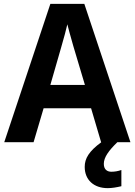

<svg xmlns="http://www.w3.org/2000/svg" viewBox="-20 -737 699 995"><path d="M518 112C518 78 544 43 588 0H656L417 -717H241L2 0H154L206 -176H452L504 0H505C441 47 419 84 419 128C419 195 466 238 538 238C560 238 584 234 609 228V144C592 150 574 153 557 153C534 153 518 140 518 112ZM241 -297 296 -488C312 -543 323 -584 329 -611C333 -593 344 -555 360 -498L420 -297Z"/></svg>

Font: Kathrein 75 Bold
Style: Regular
Weight: 700
Designer: Lazydogs Typefoundry, based on Open Sans by Ascender Corporation
Foundry: Lazydogs Typefoundry
Version: Version 1.003;PS 001.003;hotconv 1.0.88;makeotf.lib2.5.64775